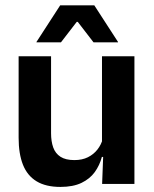

<svg xmlns="http://www.w3.org/2000/svg" viewBox="-20 -706 592 737"><path d="M176 -490V-194.5Q176 -163.5 184.2 -140.2Q192.5 -117 212.2 -104.2Q232 -91.5 265.5 -91.5Q295.5 -91.5 317.5 -102.5Q339.5 -113.5 354 -132Q368.5 -150.5 374.5 -173L394.5 -103.5H371Q362.5 -71.5 343.8 -45.5Q325 -19.5 292.8 -4Q260.5 11.5 212 11.5Q156 11.5 120.5 -10Q85 -31.5 68.2 -73.5Q51.5 -115.5 51.5 -177V-490ZM496 -490V0H372L376.5 -118.5L371.5 -128.5V-490ZM211 -685.5H342L433 -545V-543.5H339L278.5 -622H274.5L214 -543.5H120V-545Z"/></svg>

Font: Anek Bangla
Style: Semi-bold
Weight: 600
Designer: Sulekha Rajkumar (Bangla), Yesha Goshar (Latin)
Foundry: Ek Type
Version: Version 1.002;March 21, 2022;FontCreator 13.0.0.2683 64-bit